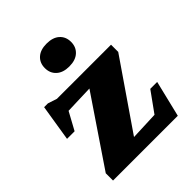

<svg xmlns="http://www.w3.org/2000/svg" viewBox="-193 -800 915 915"><g transform="rotate(-45 264.0 -343.0)"><path d="M36.5 0V-49L299 -437L395 -394L68 -383L157 -449.5L73 -295.5H22L51.5 -479.5H77L123 -464.5H487.5V-416L219.5 -26L122 -70.5L426.5 -83L358 -26.5L471 -183.5H517.5L473 0ZM274 -531.5Q232 -531.5 208.8 -552.8Q185.5 -574 185.5 -608.5Q185.5 -643.5 208.8 -664.5Q232 -685.5 274 -685.5Q316 -685.5 339.2 -664.5Q362.5 -643.5 362.5 -608.5Q362.5 -574 339.2 -552.8Q316 -531.5 274 -531.5Z"/></g></svg>

Font: Newsreader ExtraBold
Style: Regular
Weight: 800
Designer: Hugues Gentile
Foundry: Production Type
Version: Version 1.003